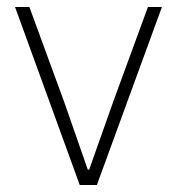

<svg xmlns="http://www.w3.org/2000/svg" viewBox="-20 -529 505 549"><path d="M257 0H208L23 -509H64L163 -239L231 -44H235L304 -239L403 -509H443Z"/></svg>

Font: Anuphan ExtraLight
Style: Regular
Weight: 200
Designer: Cadson Demak
Version: Version 3.001